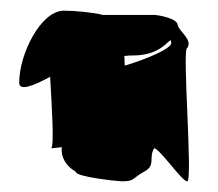

<svg xmlns="http://www.w3.org/2000/svg" viewBox="-20 -774 408 360"><path d="M16 -619C16 -603 41 -612 74 -630C77 -576 82 -501 76 -496C79 -496 86 -497 96 -498C96 -495 95 -492 96 -488C97 -476 105 -462 122 -452C122 -442 203 -434 209 -434C233 -434 228 -440 250 -452C273 -464 258 -478 269 -496C279 -496 321 -434 331 -434C342 -434 321 -684 331 -684C342 -700 315 -715 313 -728C311 -740 276 -746 269 -746H173C154 -751 118 -754 100 -754C56 -754 16 -672 16 -619ZM76 -496C75 -496 75 -496 76 -496ZM213 -669C220 -670 226 -670 230 -670C291 -670 301 -713 301 -693C301 -683 255 -663 214 -651C213 -658 214 -664 213 -669ZM223 -577Z"/></svg>

Font: bitstorm
Style: ulcn
Weight: 400
Version: Version 0.2